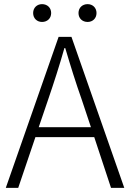

<svg xmlns="http://www.w3.org/2000/svg" viewBox="-20 -907 627 927"><path d="M403 -801C427 -801 446 -818 446 -844C446 -870 427 -887 403 -887C378 -887 359 -870 359 -844C359 -818 378 -801 403 -801ZM183 -801C208 -801 227 -818 227 -844C227 -870 208 -887 183 -887C159 -887 140 -870 140 -844C140 -818 159 -801 183 -801ZM167 -293 212 -425C241 -510 266 -587 291 -675H295C321 -587 345 -510 375 -425L419 -293ZM516 0H580L325 -729H263L8 0H68L151 -245H435Z"/></svg>

Font: Noto Sans CJK Light
Style: Regular
Weight: 300
Designer: Ryoko NISHIZUKA (kana & ideographs); Paul D. Hunt (Latin, Greek & Cyrillic); Wenlong ZHANG (bopomofo); Sandoll Communica
Foundry: Adobe Systems Incorporated
Version: Version 1.000;PS 1;hotconv 1.0.78;makeotf.lib2.5.61930